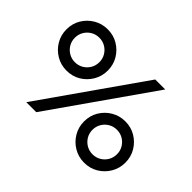

<svg xmlns="http://www.w3.org/2000/svg" viewBox="-138 -932 1196 1196"><g transform="rotate(45 459.5 -334.0)"><path d="M180 0 648 -668H736L268 0ZM218 -316Q168 -316 126.5 -340.5Q85 -365 60.5 -406.5Q36 -448 36 -498Q36 -549 60.5 -590Q85 -631 126.5 -655.5Q168 -680 218 -680Q269 -680 310 -655.5Q351 -631 375.5 -590Q400 -549 400 -498Q400 -448 375.5 -406.5Q351 -365 310 -340.5Q269 -316 218 -316ZM218 -390Q248 -390 272.5 -404.5Q297 -419 311.5 -443.5Q326 -468 326 -498Q326 -528 311.5 -552.5Q297 -577 272.5 -591.5Q248 -606 218 -606Q188 -606 163.5 -591.5Q139 -577 124.5 -552.5Q110 -528 110 -498Q110 -468 124.5 -443.5Q139 -419 163.5 -404.5Q188 -390 218 -390ZM701 12Q651 12 609.5 -12.5Q568 -37 543.5 -78.5Q519 -120 519 -170Q519 -221 543.5 -262Q568 -303 609.5 -327.5Q651 -352 701 -352Q752 -352 793 -327.5Q834 -303 858.5 -262Q883 -221 883 -170Q883 -120 858.5 -78.5Q834 -37 793 -12.5Q752 12 701 12ZM701 -62Q731 -62 755.5 -76.5Q780 -91 794.5 -115.5Q809 -140 809 -170Q809 -200 794.5 -224.5Q780 -249 755.5 -263.5Q731 -278 701 -278Q671 -278 646.5 -263.5Q622 -249 607.5 -224.5Q593 -200 593 -170Q593 -140 607.5 -115.5Q622 -91 646.5 -76.5Q671 -62 701 -62Z"/></g></svg>

Font: Atkinson Hyperlegible Next
Style: Regular
Weight: 400
Designer: Elliott Scott, Megan Eiswerth, Linus Boman, Theodore Petrosky, Letters from Sweden
Foundry: Applied Design Works, Letters from Sweden
Version: Version 2.001